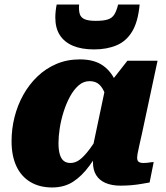

<svg xmlns="http://www.w3.org/2000/svg" viewBox="-20 -814 734 847"><path d="M514 -329 459 -336Q453 -372 443.5 -399Q434 -426 418 -441Q402 -456 375 -456Q348 -456 326.5 -437Q305 -418 288.5 -387.5Q272 -357 260.5 -320.5Q249 -284 243.5 -248Q238 -212 238 -183Q238 -152 244 -132.5Q250 -113 261.5 -104Q273 -95 291 -95Q313 -95 333 -110.5Q353 -126 376 -157Q399 -188 429 -235L446 -198Q409 -130 375 -83.5Q341 -37 302 -12Q263 13 210 13Q154 13 113.5 -11.5Q73 -36 52 -81.5Q31 -127 31 -191Q31 -245 44 -297Q57 -349 82.5 -395Q108 -441 145 -476.5Q182 -512 229 -532Q276 -552 332 -552Q397 -552 436 -523.5Q475 -495 493.5 -445.5Q512 -396 514 -329ZM675 -546 607 -228Q600 -196 595 -174.5Q590 -153 587.5 -139Q585 -125 585 -118Q585 -105 592 -100Q599 -95 612 -95Q626 -95 638 -97Q650 -99 658 -99L640 -9Q623 -6 602.5 -2.5Q582 1 559 3Q536 5 511 5Q474 5 446.5 -6.5Q419 -18 404.5 -41Q390 -64 390 -99Q390 -106 390.5 -116Q391 -126 392 -141L382 -130L444 -424L455 -435L542 -546ZM395 -596Q451 -596 494 -614Q537 -632 563 -675Q589 -718 596 -794H501Q494 -765 484 -749.5Q474 -734 455 -728Q436 -722 402 -722Q371 -722 354 -729Q337 -736 332 -752Q327 -768 329 -794H230Q227 -779 225.5 -764.5Q224 -750 224 -737Q224 -690 244 -659Q264 -628 302 -612Q340 -596 395 -596Z"/></svg>

Font: Roboto Serif 20pt ExtraBold
Style: Italic
Weight: 800
Italic angle: -10°
Version: Version 1.007